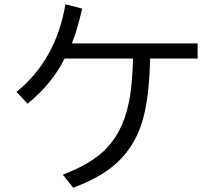

<svg xmlns="http://www.w3.org/2000/svg" viewBox="-20 -834 980 898"><path d="M904.3 -560.1H682.1Q677.7 -365.7 643.1 -257.8Q603.5 -134.3 508.3 -56.6Q437.5 1.5 322.3 43.9L273.9 -17.1Q394 -63 460.4 -123Q551.8 -205.6 582 -352.1Q599.1 -432.1 602.1 -560.1H282.2Q222.7 -441.4 108.9 -349.1L57.1 -404.3Q241.7 -553.2 286.1 -814L364.3 -793.9Q341.3 -691.9 315.9 -630.9H904.3Z"/></svg>

Font: BIZ UDPGothic
Style: Regular
Weight: 400
Designer: TypeBank Co., Ltd.
Foundry: Morisawa Inc.
Version: Version 1.051